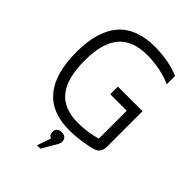

<svg xmlns="http://www.w3.org/2000/svg" viewBox="-252 -791 1103 1103"><g transform="rotate(45 300.0 -239.0)"><path d="M539 -574V-641C492 -663 418 -679 340 -679C138 -679 41 -564 41 -337C41 -109 137 9 328 9C399 9 475 -5 510 -16C535 -25 550 -43 550 -78V-366H350V-304H484V-77C438 -64 385 -56 335 -56C181 -56 109 -146 109 -336C109 -525 182 -614 343 -614C410 -614 483 -600 539 -574ZM260 201H287L325 136C338 115 348 100 348 84C348 61 334 47 308 47C282 47 268 60 268 83V84C268 100 275 111 289 117Z"/></g></svg>

Font: LT Wave Mono Light
Style: Regular
Weight: 300
Designer: Daniel Lyons
Version: Version 2.5 (Glyphs App)